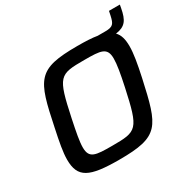

<svg xmlns="http://www.w3.org/2000/svg" viewBox="-172 -952 1129 1131"><g transform="rotate(-30 392.0 -387.0)"><path d="M784 -782H710L704 -753C693 -703 684 -688 631 -688H579C544 -694 499 -696 445 -696C171 -696 150 -642 89 -347C70 -258 58 -194 58 -146C58 -23 121 8 325 8C597 8 616 -46 681 -341C700 -429 711 -492 711 -541C711 -588 702 -622 679 -645C745 -654 766 -685 780 -760ZM566 -344C511 -90 498 -84 329 -84C216 -84 174 -87 174 -162C174 -201 185 -258 203 -344C257 -598 269 -604 439 -604C552 -604 594 -601 594 -525C594 -485 584 -428 566 -344Z"/></g></svg>

Font: Saira UNSAM Medium Italic
Style: Regular
Weight: 500
Italic angle: -12°
Designer: Hector Gatti with collaboration of the Omnibus-Type team
Foundry: Omnibus-Type
Version: Version 0.072;PS 000.072;hotconv 1.0.88;makeotf.lib2.5.64775